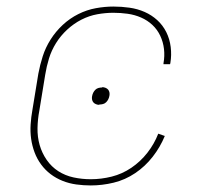

<svg xmlns="http://www.w3.org/2000/svg" viewBox="-20 -558 640 586"><path d="M257 8Q235 8 213 5Q191 2 171 -6Q151 -14 134.5 -26.5Q118 -39 105.5 -56Q93 -73 85.5 -93Q78 -113 75 -134.5Q72 -156 73.5 -178.5Q75 -201 79 -223L97 -333Q102 -360 110.5 -386.5Q119 -413 134.5 -437.5Q150 -462 171.5 -482Q193 -502 219 -515Q245 -528 272.5 -533Q300 -538 326 -538Q351 -538 375.5 -534.5Q400 -531 421.5 -521.5Q443 -512 460 -496.5Q477 -481 487.5 -460Q498 -439 501 -414.5Q504 -390 500 -366Q500 -365 499.5 -364Q499 -363 499 -362H479Q479 -363 479 -364Q479 -365 479 -365Q483 -387 480.5 -408.5Q478 -430 469 -449Q460 -468 445 -482Q430 -496 410.5 -504.5Q391 -513 369.5 -516Q348 -519 326 -519Q302 -519 277 -514.5Q252 -510 228.5 -498Q205 -486 185 -467.5Q165 -449 151 -426.5Q137 -404 129.5 -379.5Q122 -355 118 -330L100 -220Q95 -194 94.5 -167Q94 -140 101 -115.5Q108 -91 122.5 -70Q137 -49 158 -35.5Q179 -22 204.5 -16.5Q230 -11 257 -11Q289 -11 321 -19Q353 -27 381 -46Q409 -65 430 -92Q451 -119 463 -150L483 -143Q469 -109 446 -79.5Q423 -50 392.5 -29.5Q362 -9 327 -0.5Q292 8 257 8ZM283 -238Q278 -238 273 -240Q268 -242 265 -245.5Q262 -249 261 -254Q260 -259 261 -264Q262 -270 264.5 -275Q267 -280 271 -284Q275 -288 280.5 -289.5Q286 -291 292 -291Q292 -291 292 -291.5Q292 -292 292 -292Q297 -292 302 -290Q307 -288 310 -284.5Q313 -281 314 -276Q315 -271 314 -266Q313 -260 310.5 -255Q308 -250 304 -246Q300 -242 294.5 -240.5Q289 -239 283 -239Q283 -239 283 -238.5Q283 -238 283 -238Z"/></svg>

Font: Iosevka Curly Slab ThEx
Style: Italic
Weight: 100
Width: 7
Italic angle: -9°
Monospace: yes
Designer: Belleve Invis
Foundry: Belleve Invis
Version: Version 11.1.0; ttfautohint (v1.8.3)